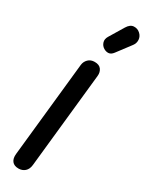

<svg xmlns="http://www.w3.org/2000/svg" viewBox="-346 -1433 1128 1477"><g transform="rotate(30 218.5 -695.0)"><path d="M131.5 0Q92.5 0 74 -23.2Q55.5 -46.5 60 -88.5L148.5 -930Q152 -961 173.8 -982.5Q195.5 -1004 230.5 -1004Q271.5 -1004 289 -979.8Q306.5 -955.5 303 -922L214.5 -79.5Q210.5 -40.5 187.5 -20.2Q164.5 0 131.5 0ZM244.5 -1127Q221.5 -1141 213.2 -1167.2Q205 -1193.5 221.5 -1221L298.5 -1348.5Q322.5 -1388.5 355.2 -1390.2Q388 -1392 411 -1370.5Q434.5 -1349.5 436.8 -1319.5Q439 -1289.5 420.5 -1265L328 -1142.5Q309.5 -1118 287.8 -1116Q266 -1114 244.5 -1127Z"/></g></svg>

Font: Edu SA Hand Cursive
Style: Regular
Weight: 400
Designer: Tina and Corey Anderson, Eben Sorkin, Mirko Velimirovic
Foundry: Google for Education
Version: Version 2.000